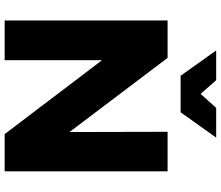

<svg xmlns="http://www.w3.org/2000/svg" viewBox="-82 -868 950 826"><g transform="rotate(90 393.0 -455.0)"><path d="M547 -701H717V0H557L239 -419V0H68V-701H229L548 -279ZM444 -910H572L463 -757H306L197 -910H325L384 -843Z"/></g></svg>

Font: Gontserrat
Style: Bold
Weight: 700
Designer: Julieta Ulanovsky
Foundry: Julieta Ulanovsky
Version: Version 6.001